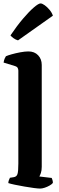

<svg xmlns="http://www.w3.org/2000/svg" viewBox="-20 -1100 344 1120"><path d="M214 0Q203.5 0 178.2 -3.2Q153 -6.5 122.5 -11.8Q92 -17 66.2 -22.5Q40.5 -28 28.5 -32Q28.5 -40 31.8 -48.8Q35 -57.5 38 -63L60 -66.5Q77 -69 82 -84.8Q87 -100.5 87 -146V-688Q87 -696 83.2 -703.5Q79.5 -711 69.5 -714L1 -735Q3 -748.5 7.2 -758.2Q11.5 -768 14.5 -772Q25.5 -777 48.8 -783.5Q72 -790 98.8 -795Q125.5 -800 146 -800Q181 -800 202.2 -777.8Q223.5 -755.5 223.5 -721V-127Q223.5 -105.5 218.5 -91Q213.5 -76.5 209.5 -70.5L281.5 -62Q283.5 -58 286 -50Q288.5 -42 288.5 -33Q283 -25.5 269.5 -17.8Q256 -10 240.8 -5Q225.5 0 214 0ZM85 -864.5Q70.5 -868.5 58.5 -877.5Q46.5 -886.5 41 -893.5Q78.5 -949 114 -990.8Q149.5 -1032.5 177 -1056.2Q204.5 -1080 216.5 -1080Q226 -1080 240.8 -1069.5Q255.5 -1059 269.2 -1042.5Q283 -1026 288.5 -1008.5Z"/></svg>

Font: Texturina Medium
Style: Regular
Weight: 500
Designer: Guillermo Torres Carreño
Foundry: Omnibus-Type
Version: Version 1.003